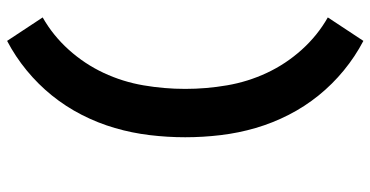

<svg xmlns="http://www.w3.org/2000/svg" viewBox="-271 -610 1042 540"><g transform="rotate(90 250.0 -340.0)"><path d="M95 161 29 61Q80 32 120 -12.5Q160 -57 185 -110.5Q210 -164 220 -222.5Q230 -281 230 -340Q230 -399 220 -457.5Q210 -516 185 -569.5Q160 -623 120 -667.5Q80 -712 29 -741L95 -841Q139 -818 178 -786Q217 -754 248.5 -715Q280 -676 303 -631Q326 -586 340 -538Q354 -490 360 -440Q366 -390 366 -340Q366 -290 360 -240Q354 -190 340 -142Q326 -94 303 -49Q280 -4 248.5 35Q217 74 178 106Q139 138 95 161Z"/></g></svg>

Font: Iosevka SS04 Heavy
Style: Regular
Weight: 900
Monospace: yes
Designer: Belleve Invis
Foundry: Belleve Invis
Version: Version 19.0.0; ttfautohint (v1.8.4)